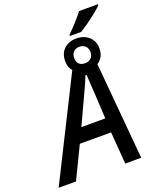

<svg xmlns="http://www.w3.org/2000/svg" viewBox="-231 -1055 941 1154"><g transform="rotate(-20 239.5 -478.0)"><path d="M316 -842Q341 -866 369.5 -897.5Q398 -929 418 -956H539V-949Q524 -934 497 -912Q470 -890 440.5 -869Q411 -848 387 -834H315ZM259 -637Q237 -660 237 -701Q237 -751 267.5 -779Q298 -807 346 -807Q395 -807 426 -778.5Q457 -750 457 -703Q457 -674 445 -652.5Q433 -631 413 -618L468 0H366L350 -205H150L51 0H-60ZM346 -649Q370 -649 384.5 -663Q399 -677 399 -701Q399 -725 384.5 -739.5Q370 -754 346 -754Q323 -754 308.5 -739.5Q294 -725 294 -701Q294 -677 307 -663Q320 -649 346 -649ZM193 -296H346L337 -464Q335 -491 333 -521.5Q331 -552 330 -580H322Q312 -553 299 -524.5Q286 -496 273 -468Z"/></g></svg>

Font: Noto Sans SemiCondensed Medium
Style: Italic
Weight: 500
Width: 4
Italic angle: -12°
Designer: Monotype Design Team
Foundry: Monotype Imaging Inc.
Version: Version 2.013; ttfautohint (v1.8.4.7-5d5b)